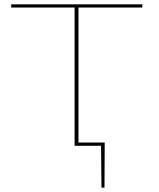

<svg xmlns="http://www.w3.org/2000/svg" viewBox="-20 -678 740 893"><path d="M345 -643V-15H467L466 195H452L450 0H327V-643H32V-658H642V-643Z"/></svg>

Font: Ysabeau SC Thin
Style: Regular
Weight: 200
Designer: Christian Thalmann (Catharsis Fonts)
Version: Version 0.003